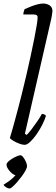

<svg xmlns="http://www.w3.org/2000/svg" viewBox="-32 -820 317 1087"><path d="M107 0Q95 0 76.5 -7Q58 -14 42.5 -23.5Q27 -33 24 -39Q29 -55 36 -79.5Q43 -104 52 -137Q61 -170 71 -208Q81 -246 91 -286Q104 -338 117 -393.5Q130 -449 141.5 -502.5Q153 -556 162 -601Q171 -646 176 -677.5Q181 -709 181 -721Q181 -731 175 -734.5Q169 -738 159 -738H100Q100 -744 102.5 -754Q105 -764 107 -768Q125 -776 144 -783.5Q163 -791 181 -795.5Q199 -800 213 -800Q233 -800 249 -789.5Q265 -779 265 -757Q265 -754 262 -734.5Q259 -715 253 -691L109 -63L119 -56Q129 -65 145 -86Q161 -107 178 -131.5Q195 -156 205 -175Q213 -175 219.5 -172Q226 -169 228 -164Q222 -143 208 -115Q194 -87 176 -61Q158 -35 139.5 -17.5Q121 0 107 0ZM24 247Q13 247 2 240Q-9 233 -12 226Q3 217 17.5 206.5Q32 196 45 183.5Q58 171 64 159L60 172Q49 172 36.5 162Q24 152 14.5 138Q5 124 5 112Q5 104 14.5 95Q24 86 37.5 78Q51 70 64 64.5Q77 59 83 59Q91 59 99.5 70Q108 81 114.5 95.5Q121 110 121 120Q121 130 112.5 145.5Q104 161 91 178.5Q78 196 64.5 211.5Q51 227 39.5 237Q28 247 24 247Z"/></svg>

Font: Texturina Medium 12pt ExtraLight
Style: Italic
Weight: 250
Italic angle: -11°
Version: Version 1.002